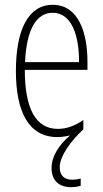

<svg xmlns="http://www.w3.org/2000/svg" viewBox="-20 -559 428 797"><path d="M228 135C228 88 276 24 326 -22V-61C290 -36 256 -24 220 -24C128 -24 83 -109 83 -269H343V-303C343 -425 305 -539 199 -539C96 -539 46 -433 46 -264C46 -97 98 10 218 10C237 10 254 7 271 3C224 43 194 91 194 138C194 192 226 218 276 218C292 218 306 215 315 212V182C309 184 294 187 280 187C246 187 228 169 228 135ZM199 -506C277 -506 309 -412 308 -301H84C90 -439 132 -506 199 -506Z"/></svg>

Font: Noto Sans Ethiopic ExtraCondensed ExtraLight
Style: Regular
Weight: 200
Width: 2
Designer: Monotype Design Team
Foundry: Monotype Imaging Inc.
Version: Version 2.102